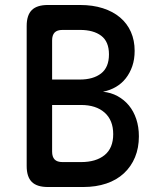

<svg xmlns="http://www.w3.org/2000/svg" viewBox="-20 -750 640 770"><path d="M172 -730H301Q352 -730 392.5 -717Q433 -704 461.5 -680Q490 -656 505 -622Q520 -588 520 -546Q520 -512 510.5 -484.5Q501 -457 484.5 -436Q468 -415 445 -401.5Q422 -388 393 -382Q425 -379 451.5 -364.5Q478 -350 497 -327Q516 -304 526.5 -272.5Q537 -241 537 -203Q537 -157 521.5 -119.5Q506 -82 477 -55Q448 -28 406.5 -14Q365 0 314 0H172Q128 0 107.5 -20.5Q87 -41 87 -84V-646Q87 -689 107.5 -709.5Q128 -730 172 -730ZM189 -329V-142Q189 -121 199 -110.5Q209 -100 231 -100H305Q365 -100 399.5 -128Q434 -156 434 -212Q434 -268 399.5 -298.5Q365 -329 305 -329ZM189 -431H300Q354 -431 385.5 -455.5Q417 -480 417 -532Q417 -583 386 -606.5Q355 -630 301 -630H231Q209 -630 199 -619.5Q189 -609 189 -588Z"/></svg>

Font: Maple Mono Medium
Style: Regular
Weight: 500
Monospace: yes
Designer: subframe7536
Version: Version 7.000